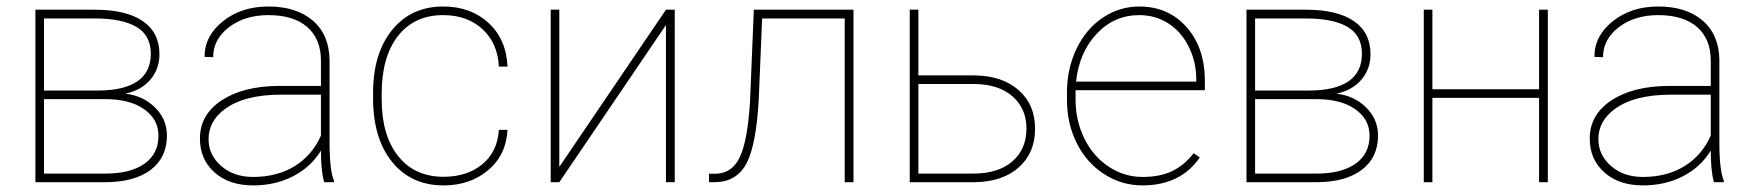

<svg xmlns="http://www.w3.org/2000/svg" viewBox="-20 -558 5372 588"><path d="M88.4 0V-528.3H270Q366.2 -528.3 417.2 -493.4Q468.3 -458.5 468.3 -391.6Q468.3 -347.7 441.2 -314.9Q414.1 -282.2 363.8 -271H364.3Q418 -265.1 454.6 -229Q491.2 -192.9 491.2 -143.1Q491.2 -75.2 441.2 -37.6Q391.1 0 301.3 0ZM114.7 -254.4V-26.4H303.7Q379.4 -26.4 422.4 -56.6Q465.3 -86.9 465.3 -142.6Q465.3 -192.4 421.6 -223.4Q377.9 -254.4 302.2 -254.4ZM114.7 -280.8H279.8Q359.9 -280.8 400.9 -309.1Q441.9 -337.4 441.9 -393.1Q441.9 -449.7 397.9 -475.6Q354 -501.5 270 -501.5H114.7Z M972.7 0Q962.9 -33.7 962.9 -96.7Q931.6 -45.9 877.4 -18.1Q823.2 9.8 754.9 9.8Q681.6 9.8 637 -30Q592.3 -69.8 592.3 -133.8Q592.3 -206.5 658 -250.2Q723.6 -293.9 832.5 -294.9H962.9V-372.1Q962.9 -438.5 921.1 -475.1Q879.4 -511.7 801.8 -511.7Q729.5 -511.7 681.2 -474.6Q632.8 -437.5 632.8 -382.8L606.4 -383.8Q606.4 -448.2 663.1 -493.2Q719.7 -538.1 801.8 -538.1Q887.2 -538.1 937.5 -495.4Q987.8 -452.6 989.3 -375V-122.6Q989.3 -35.6 1002.9 -4.4V0ZM754.9 -16.1Q829.1 -16.1 882.6 -49.3Q936 -82.5 962.9 -142.6V-268.1H840.8Q727.5 -268.1 667.5 -223.1Q618.7 -186.5 618.7 -131.8Q618.7 -83.5 657.2 -49.8Q695.8 -16.1 754.9 -16.1Z M1338.4 -16.6Q1410.2 -16.6 1456.8 -54.7Q1503.4 -92.8 1507.8 -160.2H1534.2Q1530.3 -83.5 1475.1 -36.9Q1419.9 9.8 1338.4 9.8Q1239.3 9.8 1180.9 -62Q1122.6 -133.8 1122.6 -256.8V-274.4Q1122.6 -394.5 1180.9 -466.3Q1239.3 -538.1 1337.4 -538.1Q1421.4 -538.1 1476.1 -487.8Q1530.8 -437.5 1534.2 -354H1507.8Q1504.4 -425.3 1457.8 -468.5Q1411.1 -511.7 1337.4 -511.7Q1249 -511.7 1199 -448Q1148.9 -384.3 1148.9 -271V-253.9Q1148.9 -143.1 1199.5 -79.8Q1250 -16.6 1338.4 -16.6Z M2019.5 -528.3H2046.4V0H2019.5V-481.4L1692.9 0H1666.5V-528.3H1692.9V-46.9Z M2593.8 -528.3V0H2566.9V-501.5H2314L2303.7 -254.4Q2295.9 -113.3 2265.9 -57.1Q2235.8 -1 2169.9 0H2151.4V-25.9H2173.3Q2223.1 -27.8 2246.3 -78.1Q2269.5 -128.4 2276.9 -246.1L2288.6 -528.3Z M2792.5 -327.1H2965.8Q3050.3 -325.7 3100.1 -281.5Q3149.9 -237.3 3149.9 -163.6Q3149.9 -90.3 3100.6 -45.9Q3051.3 -1.5 2965.8 0H2766.1V-528.3H2792.5ZM2792.5 -300.8V-26.4H2960.9Q3037.1 -26.4 3080.3 -63.7Q3123.5 -101.1 3123.5 -164.6Q3123.5 -225.1 3081.3 -262.5Q3039.1 -299.8 2964.8 -300.8Z M3479 9.8Q3415 9.8 3361.6 -24.7Q3308.1 -59.1 3277.8 -119.1Q3247.6 -179.2 3247.6 -252.4V-274.4Q3247.6 -347.7 3276.9 -408.7Q3306.2 -469.7 3357.4 -503.9Q3408.7 -538.1 3469.2 -538.1Q3557.6 -538.1 3613.8 -475.1Q3669.9 -412.1 3669.9 -309.6V-281.7H3273.9V-252.9Q3273.9 -188.5 3301 -133.5Q3328.1 -78.6 3375.7 -47.4Q3423.3 -16.1 3479 -16.1Q3532.2 -16.1 3569.6 -33.9Q3606.9 -51.8 3635.7 -88.9L3654.3 -75.7Q3595.2 9.8 3479 9.8ZM3469.2 -511.7Q3392.1 -511.7 3338.4 -454.3Q3284.7 -397 3275.4 -308.1H3643.6V-314.5Q3643.6 -368.2 3620.8 -414.3Q3598.1 -460.4 3558.3 -486.1Q3518.6 -511.7 3469.2 -511.7Z M3797.4 0V-528.3H3979Q4075.2 -528.3 4126.2 -493.4Q4177.2 -458.5 4177.2 -391.6Q4177.2 -347.7 4150.1 -314.9Q4123 -282.2 4072.8 -271H4073.2Q4127 -265.1 4163.6 -229Q4200.2 -192.9 4200.2 -143.1Q4200.2 -75.2 4150.1 -37.6Q4100.1 0 4010.3 0ZM3823.7 -254.4V-26.4H4012.7Q4088.4 -26.4 4131.3 -56.6Q4174.3 -86.9 4174.3 -142.6Q4174.3 -192.4 4130.6 -223.4Q4086.9 -254.4 4011.2 -254.4ZM3823.7 -280.8H3988.8Q4068.8 -280.8 4109.9 -309.1Q4150.9 -337.4 4150.9 -393.1Q4150.9 -449.7 4106.9 -475.6Q4063 -501.5 3979 -501.5H3823.7Z M4720.2 0H4693.4V-258.3H4366.7V0H4340.3V-528.3H4366.7V-284.7H4693.4V-528.3H4720.2Z M5229 0Q5219.2 -33.7 5219.2 -96.7Q5188 -45.9 5133.8 -18.1Q5079.6 9.8 5011.2 9.8Q4938 9.8 4893.3 -30Q4848.6 -69.8 4848.6 -133.8Q4848.6 -206.5 4914.3 -250.2Q4980 -293.9 5088.9 -294.9H5219.2V-372.1Q5219.2 -438.5 5177.5 -475.1Q5135.7 -511.7 5058.1 -511.7Q4985.8 -511.7 4937.5 -474.6Q4889.2 -437.5 4889.2 -382.8L4862.8 -383.8Q4862.8 -448.2 4919.4 -493.2Q4976.1 -538.1 5058.1 -538.1Q5143.6 -538.1 5193.8 -495.4Q5244.1 -452.6 5245.6 -375V-122.6Q5245.6 -35.6 5259.3 -4.4V0ZM5011.2 -16.1Q5085.4 -16.1 5138.9 -49.3Q5192.4 -82.5 5219.2 -142.6V-268.1H5097.2Q4983.9 -268.1 4923.8 -223.1Q4875 -186.5 4875 -131.8Q4875 -83.5 4913.6 -49.8Q4952.1 -16.1 5011.2 -16.1Z"/></svg>

Font: Roboto Thin
Style: Regular
Weight: 250
Designer: Google
Version: Version 2.134; 2016